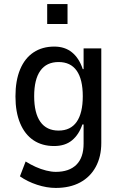

<svg xmlns="http://www.w3.org/2000/svg" viewBox="-20 -735 597 944"><path d="M254 189Q210 189 162.5 173.5Q115 158 78 132L106 59Q130 74 155.5 85.5Q181 97 207 103.5Q233 110 254 110Q320 110 355.5 75Q391 40 391 -29V-123H385Q368 -73 334 -45Q300 -17 246 -17Q187 -17 144.5 -45.5Q102 -74 79 -129Q56 -184 56 -261Q56 -339 79 -394Q102 -449 145 -477.5Q188 -506 247 -506Q299 -506 334 -477.5Q369 -449 387 -395H391V-497H478V-32Q478 35 451 85Q424 135 374 162Q324 189 254 189ZM268 -93Q327 -93 357 -136Q387 -179 387 -262Q387 -345 357 -387.5Q327 -430 268 -430Q209 -430 178.5 -387.5Q148 -345 148 -262Q148 -179 178.5 -136Q209 -93 268 -93ZM212 -617V-715H312V-617Z"/></svg>

Font: Nunito Sans 7pt Condensed Medium
Style: Regular
Weight: 500
Width: 3
Designer: Vernon Adams
Foundry: Vernon Adams
Version: Version 3.101;gftools[0.9.27]